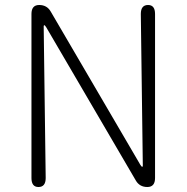

<svg xmlns="http://www.w3.org/2000/svg" viewBox="-20 -749 747 769"><path d="M134 0Q106 0 106 -36V-693Q106 -729 137 -729Q168 -729 183 -703L542 -89Q547 -81 549.5 -81Q552 -81 552 -86L544 -693Q544 -729 573 -729Q601 -729 601 -693V-36Q601 0 570 0Q539 0 524 -26L165 -640Q160 -648 157.5 -648Q155 -648 155 -643L163 -36Q163 0 134 0Z"/></svg>

Font: Resource Han Rounded CN Light
Style: Regular
Weight: 300
Designer: Cyano Hao (round all glyphs); Ryoko NISHIZUKA 西塚涼子 (kana, bopomofo & ideographs); Paul D. Hunt (Latin, Greek & Cyrillic)
Foundry: Cyano Hao
Version: 0.990